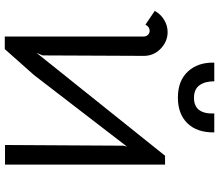

<svg xmlns="http://www.w3.org/2000/svg" viewBox="-78 -858 938 823"><g transform="rotate(90 391.5 -447.0)"><path d="M220 -594 218 -160 207 -134 648 -685H686V1H602L605 -507L609 -522L302 -123L191 2H137V-594Q137 -604 130 -611.5Q123 -619 112 -619Q96 -619 86 -601L27 -641Q41 -666 65.5 -681Q90 -696 118 -696Q158 -696 189 -666.5Q220 -637 220 -594ZM249 -896H329Q329 -856 346 -832.5Q363 -809 400 -809Q470 -809 467 -896H548Q549 -822 509 -781Q469 -740 399 -740Q326 -740 286.5 -783.5Q247 -827 249 -896Z"/></g></svg>

Font: Bellota
Style: Bold
Weight: 700
Designer: Kemie Guaida
Foundry: Kemie Guaida
Version: Version 4.001